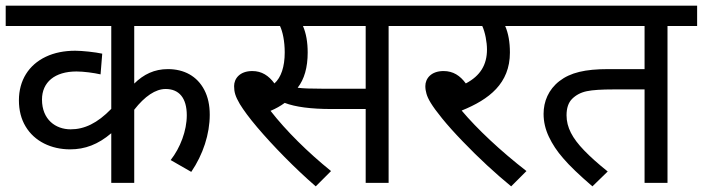

<svg xmlns="http://www.w3.org/2000/svg" viewBox="-20 -642 2467 674"><path d="M0 -622.1V-550.8H370.6V-259.8C321.8 -209.5 276.4 -188 228 -188C175.3 -188 127.4 -222.2 127.4 -292.5C127.4 -353.5 172.4 -391.1 248.5 -391.1C273.4 -391.1 310.1 -386.2 333 -380.9L338.9 -453.6C314.5 -459 268.6 -463.9 244.1 -463.9C205.6 -463.9 170.9 -457 141.1 -442.9C81.1 -414.6 46.4 -359.9 46.4 -290C46.4 -254.9 54.2 -224.1 69.8 -198.2C101.1 -145.5 160.2 -117.7 226.1 -117.7C278.3 -117.7 324.2 -134.8 370.6 -174.3V0H451.2V-256.8C488.3 -304.2 525.9 -329.6 561.5 -329.6C608.4 -329.6 635.7 -298.3 635.7 -237.3C635.7 -183.1 612.8 -123 579.1 -80.1L651.4 -38.6C692.9 -99.6 716.3 -171.4 716.3 -239.3C716.3 -272.9 710 -301.8 697.3 -326.2C671.9 -375 626 -399.4 569.3 -399.4C522 -399.4 484.4 -381.3 451.2 -348.6V-550.8H776.9V-622.1Z M1448.2 -622.1H762.2V-550.8H962.9C972.2 -531.2 979.5 -497.6 979.5 -458C979.5 -407.7 966.8 -370.1 943.4 -349.1C923.3 -376.5 898.9 -392.6 865.7 -392.6C821.3 -392.6 801.8 -365.7 801.8 -339.8C801.8 -318.8 806.2 -303.7 821.8 -276.9C835 -255.4 855 -228 882.8 -195.3C910.6 -162.6 942.4 -127.9 978.5 -91.3C1014.6 -54.7 1051.3 -20 1088.4 12.2L1142.1 -41.5C1060.5 -107.4 984.4 -182.6 929.7 -252.9C948.2 -260.7 964.8 -270 979.5 -280.8C1016.6 -266.6 1071.3 -259.3 1143.1 -259.3H1263.7V0H1344.2V-550.8H1448.2ZM1024.9 -334C1048.3 -363.8 1060.1 -405.3 1060.1 -457.5C1060.1 -494.1 1054.7 -524.9 1043.5 -550.8H1263.7V-330.6H1109.9C1071.3 -330.6 1043 -331.5 1024.9 -334Z M1857.4 -622.1H1433.6V-550.8H1672.9C1683.1 -528.8 1689.5 -494.1 1689.5 -468.3C1689.5 -415 1666.5 -376 1615.2 -349.1C1595.2 -376.5 1570.8 -392.6 1537.1 -392.6C1492.7 -392.6 1473.1 -365.7 1473.1 -339.8C1473.1 -330.6 1474.6 -321.3 1477.1 -313C1481.9 -295.9 1494.1 -272.9 1532.2 -226.1C1551.3 -202.6 1575.2 -175.8 1604.5 -145.5C1662.6 -85 1719.2 -33.2 1774.4 12.2L1828.1 -41.5C1736.8 -112.3 1654.8 -189.5 1600.6 -253.9C1697.3 -293 1770 -349.1 1770 -457.5C1770 -494.1 1764.6 -524.9 1753.4 -550.8H1857.4Z M2242.7 0H2323.2V-550.8H2427.2V-622.1H1842.8V-550.8H2242.7V-399.4H2115.2C2033.7 -399.4 1982.4 -387.2 1943.8 -357.4C1905.3 -327.6 1888.2 -285.6 1888.2 -242.2C1888.2 -214.4 1894.5 -188 1906.7 -162.1C1918.9 -136.2 1935.5 -110.8 1957.5 -85.9C1979 -60.5 2013.2 -27.8 2059.6 12.2L2113.3 -40C2078.6 -67.9 2050.8 -92.8 2030.3 -114.3C1989.3 -156.7 1968.8 -194.8 1968.8 -237.3C1968.8 -262.2 1975.1 -281.7 1988.3 -294.9C2001.5 -308.1 2018.6 -317.4 2039.6 -321.8C2060.5 -326.2 2091.8 -328.1 2133.8 -328.1H2242.7Z"/></svg>

Font: Noto Reveo Sans
Style: Regular
Weight: 400
Designer: Monotype Design team
Foundry: Monotype Imaging Inc.
Version: Version 1.04